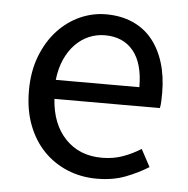

<svg xmlns="http://www.w3.org/2000/svg" viewBox="-43 -540 582 595"><g transform="rotate(5 248.0 -243.0)"><path d="M279 12Q230 12 187.5 -5.5Q145 -23 113.5 -55.5Q82 -88 64 -135Q46 -182 46 -242Q46 -302 64.5 -349.5Q83 -397 113.5 -430Q144 -463 183 -480.5Q222 -498 264 -498Q310 -498 346.5 -482Q383 -466 407.5 -436Q432 -406 445 -364Q458 -322 458 -270Q458 -257 457.5 -244.5Q457 -232 455 -223H127Q132 -145 175.5 -99.5Q219 -54 289 -54Q324 -54 353.5 -64.5Q383 -75 410 -92L439 -38Q407 -18 368 -3Q329 12 279 12ZM126 -282H386Q386 -356 354.5 -394.5Q323 -433 266 -433Q240 -433 216.5 -423Q193 -413 174 -393.5Q155 -374 142.5 -346Q130 -318 126 -282Z"/></g></svg>

Font: Processing Sans Pro
Style: Regular
Weight: 400
Designer: Paul D. Hunt
Foundry: Adobe Systems Incorporated
Version: Version 2.020;PS 2.000;hotconv 1.0.86;makeotf.lib2.5.63406